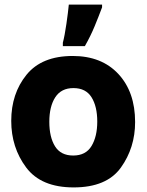

<svg xmlns="http://www.w3.org/2000/svg" viewBox="-20 -807 640 837"><path d="M350 -606Q375 -650 392.5 -692.5Q410 -735 425 -775V-787H280Q277 -755 269.5 -703Q262 -651 254 -621V-606ZM569 -275Q569 -406 496 -484.5Q423 -563 297 -563Q162 -563 95.5 -481Q29 -399 29 -280Q29 -164 94 -77Q159 10 301 10Q445 10 507 -76.5Q569 -163 569 -275ZM195 -276Q195 -343 221 -383Q247 -423 300 -423Q354 -423 379 -383Q404 -343 404 -277Q404 -212 379 -170.5Q354 -129 299 -129Q245 -129 220 -169Q195 -209 195 -276Z"/></svg>

Font: Noto Sans Mono UI ExtraBold
Style: Regular
Weight: 800
Designer: Monotype Design team
Foundry: Monotype Imaging Inc.
Version: 1.000